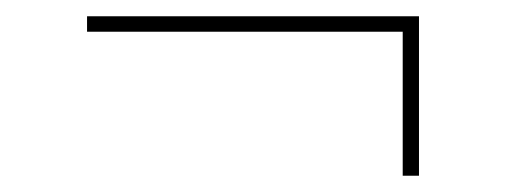

<svg xmlns="http://www.w3.org/2000/svg" viewBox="-20 -370 622 236"><path d="M475 -154V-331H87V-350H495V-154Z"/></svg>

Font: Literata 72pt SemiBold
Style: Regular
Weight: 600
Designer: Latin by Veronika Burian and Jose Scaglione. Greek by Irene Vlachou. Cyrillic by Vera Evstafieva.
Foundry: TypeTogether
Version: Version 3.002